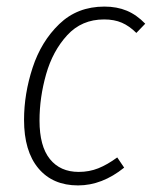

<svg xmlns="http://www.w3.org/2000/svg" viewBox="-20 -552 461 583"><path d="M421 -480 394 -452Q373 -473 350 -483Q327 -493 296 -493Q228 -493 184 -445Q140 -397 120 -326.5Q100 -256 100 -186Q100 -108 131.5 -69Q163 -30 219 -30Q251 -30 278.5 -41Q306 -52 336 -74L357 -43Q290 11 217 11Q140 11 96.5 -41Q53 -93 53 -188Q53 -267 79 -346.5Q105 -426 160 -479Q215 -532 297 -532Q335 -532 365 -519.5Q395 -507 421 -480Z"/></svg>

Font: Fira Sans Condensed ExtraLight
Style: Italic
Weight: 275
Width: 3
Italic angle: -8°
Designer: Carrois Corporate & Edenspiekermann AG
Foundry: Carrois Corporate GbR & Edenspiekermann AG
Version: Version 4.203